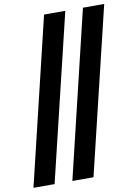

<svg xmlns="http://www.w3.org/2000/svg" viewBox="-123 -849 788 1101"><g transform="rotate(-10 271.0 -299.0)"><path d="M-19.5 185 212.8 -783H336.5L103.5 185ZM207 185 439.2 -783H563L330 185Z"/></g></svg>

Font: Ubuntu Sans
Style: Italic
Weight: 400
Italic angle: -13.5°
Designer: Dalton Maag Ltd
Foundry: Dalton Maag Ltd
Version: Version 1.006